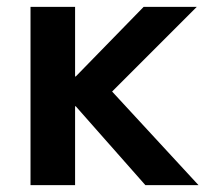

<svg xmlns="http://www.w3.org/2000/svg" viewBox="-20 -540 638 560"><path d="M201 -230H199V0H69V-520H199V-317H201L399 -520H554L307 -273L559 0H404Z"/></svg>

Font: M PLUS 1p
Style: Bold
Weight: 700
Version: Version 1.062